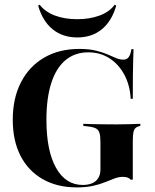

<svg xmlns="http://www.w3.org/2000/svg" viewBox="-20 -792 664 823"><path d="M308.9 11.3Q225 11.3 162.9 -24.2Q100.8 -59.7 67.7 -124.6Q34.7 -189.5 34.7 -278.2Q34.7 -371 69.8 -439.1Q104.8 -507.3 169 -544.8Q233.1 -582.3 320.2 -582.3Q360.5 -582.3 389.5 -575.4Q418.5 -568.5 439.9 -559.3Q461.3 -550 477.4 -543.1Q493.5 -536.3 508.9 -536.3Q523.4 -536.3 531.5 -546.8Q539.5 -557.3 543.5 -581.5H552.4Q551.6 -558.9 550.8 -531.5Q550 -504 549.6 -465.3Q549.2 -426.6 549.2 -368.5H540.3Q537.1 -427.4 512.5 -472.6Q487.9 -517.7 448.4 -542.7Q408.9 -567.7 358.1 -567.7Q300.8 -567.7 260.5 -533.9Q220.2 -500 199.6 -435.5Q179 -371 179 -278.2Q179 -146 220.2 -72.6Q261.3 0.8 334.7 0.8Q358.9 0.8 375.8 -6.9Q392.7 -14.5 401.6 -29.4Q410.5 -44.4 410.5 -66.1V-183.1Q410.5 -208.1 406.5 -221.8Q402.4 -235.5 391.1 -241.5Q379.8 -247.6 357.3 -250L337.1 -252.4V-261.3Q350.8 -260.5 370.6 -260.1Q390.3 -259.7 415.7 -259.3Q441.1 -258.9 469.4 -258.9H480.6H487.9Q509.7 -258.9 533.5 -259.7Q557.3 -260.5 581.5 -261.3V-252.4L575.8 -250.8Q559.7 -246.8 554.4 -233.9Q549.2 -221 549.2 -183.1V-21.8H540.3Q534.7 -28.2 526.6 -31Q518.5 -33.9 506.5 -33.9Q489.5 -33.9 471 -27Q452.4 -20.2 429.8 -10.9Q407.3 -1.6 377.8 4.8Q348.4 11.3 308.9 11.3ZM311.3 -631.5Q249.2 -631.5 206 -666.1Q162.9 -700.8 143.5 -767.7L150 -771.8Q173.4 -741.1 215.3 -725.4Q257.3 -709.7 311.3 -709.7Q364.5 -709.7 406.9 -725.4Q449.2 -741.1 471.8 -771.8L478.2 -767.7Q458.9 -700.8 416.1 -666.1Q373.4 -631.5 311.3 -631.5Z"/></svg>

Font: Playfair 144pt SemiCondensed ExtraBold
Style: Regular
Weight: 800
Width: 4
Designer: Claus Eggers Sørensen
Foundry: Claus Eggers Sørensen
Version: Version 2.203